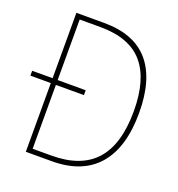

<svg xmlns="http://www.w3.org/2000/svg" viewBox="-130 -821 859 927"><g transform="rotate(20 300.0 -357.0)"><path d="M555 -363Q555 -185 474.5 -92.5Q394 0 238 0H105V-353H0V-378H105V-714H247Q402 -714 478.5 -625Q555 -536 555 -363ZM528 -362Q528 -525 457.5 -607Q387 -689 237 -689H131V-378H275V-353H131V-25H227Q379 -25 453.5 -108.5Q528 -192 528 -362Z"/></g></svg>

Font: Noto Sans Mono UI Thin
Style: Regular
Weight: 250
Monospace: yes
Designer: Monotype Design team
Foundry: Monotype Imaging Inc.
Version: Version 1.000